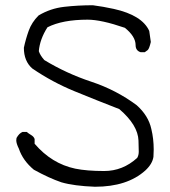

<svg xmlns="http://www.w3.org/2000/svg" viewBox="-20 -715 650 732"><path d="M342 -3Q262 -6 214 -20Q167 -36 109 -68Q67 -103 52 -148Q42 -168 42 -180L43 -189Q53 -207 66 -212H82Q89 -206 99 -200Q109 -194 112 -185V-167Q177 -91 267 -72Q311 -63 377 -63Q448 -63 503 -113Q509 -123 509 -137L508 -179Q506 -238 435 -299Q350 -332 264.5 -367Q179 -402 103 -454Q71 -482 71 -533Q78 -566 89.5 -598Q101 -630 127 -656Q172 -683 225 -689Q278 -695 334 -695Q373 -690 414 -681Q522 -657 549 -597L555 -555Q549 -529 543 -524Q537 -519 532 -516H516Q497 -522 497 -543Q497 -576 456 -609Q366 -640 314 -640Q218 -640 161 -611Q132 -566 128 -520Q133 -504 149 -486Q233 -435 328 -403.5Q423 -372 501 -314Q546 -274 557 -223Q566 -186 566 -145L565 -117Q561 -90 534 -65Q465 -3 342 -3Z"/></svg>

Font: Yozai
Style: Regular
Weight: 400
Designer: LXGW / Y.OzVox
Foundry: LXGW / Y.OzVox
Version: Version 0.861;October 22, 2024